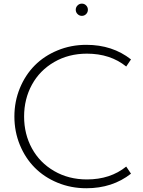

<svg xmlns="http://www.w3.org/2000/svg" viewBox="-20 -1007 774 1042"><path d="M448.7 -763.7Q590.3 -763.7 690.9 -684.6L665 -646Q578.6 -715.8 451.7 -715.8Q352.5 -715.8 274.2 -670.4Q195.8 -625 153.3 -547.4Q110.8 -469.7 110.8 -374.5Q110.8 -279.3 153.3 -201.7Q195.8 -124 274.2 -78.6Q352.5 -33.2 451.7 -33.2Q578.6 -33.2 665 -103L690.9 -64.5Q590.3 14.6 448.7 14.6Q365.2 14.6 292.5 -15.4Q219.7 -45.4 168.5 -97.2Q117.2 -148.9 87.6 -220.9Q58.1 -293 58.1 -374.5Q58.1 -456.1 87.6 -528.1Q117.2 -600.1 168.5 -651.9Q219.7 -703.6 292.5 -733.6Q365.2 -763.7 448.7 -763.7ZM447.5 -930.7Q438 -920.9 424.3 -920.9Q410.6 -920.9 400.9 -930.7Q391.1 -940.4 391.1 -954.1Q391.1 -967.8 400.9 -977.5Q410.6 -987.3 424.3 -987.3Q438 -987.3 447.5 -977.5Q457 -967.8 457 -954.1Q457 -940.4 447.5 -930.7Z"/></svg>

Font: Spartan MB Light
Style: Regular
Weight: 300
Designer: Matt Bailey, Mirko Velimirovic
Foundry: Matt Bailey
Version: Version 1.005